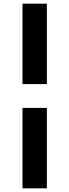

<svg xmlns="http://www.w3.org/2000/svg" viewBox="-20 -810 379 1050"><path d="M103 220H236.3V-220H103ZM103 -350H236.3V-790H103Z"/></svg>

Font: Unageo Variable
Style: Regular
Weight: 300
Designer: Richard Sepsi
Foundry: Richard Sepsi
Version: Version 2.200